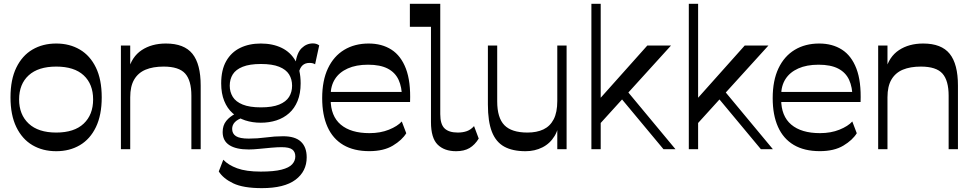

<svg xmlns="http://www.w3.org/2000/svg" viewBox="-20 -792 5165 1019"><path d="M278.5 10.5Q206.8 10.5 152.2 -21.6Q97.6 -53.7 66.7 -117.5Q35.7 -181.3 35.7 -275.3Q35.7 -369.9 66.7 -433.3Q97.6 -496.8 152.2 -528.9Q206.8 -561 278.5 -561Q349.5 -561 403.9 -528.9Q458.4 -496.8 489.1 -433.3Q519.9 -369.9 519.9 -275.3Q519.9 -181.3 489.1 -117.5Q458.4 -53.7 403.9 -21.6Q349.5 10.5 278.5 10.5ZM278.5 -88.5Q374 -88.5 424.1 -135.8Q474.2 -183.1 474.2 -264.2Q474.2 -345.7 424.1 -392.2Q374 -438.6 278.5 -438.6Q183 -438.6 132.2 -392.2Q81.4 -345.7 81.4 -264.2Q81.4 -183.8 132.2 -136.1Q183 -88.5 278.5 -88.5Z M995.7 0V-284.2Q995.7 -364.8 962.7 -401.7Q929.7 -438.6 848.4 -438.6Q792.1 -438.6 752.7 -422.2Q713.3 -405.7 692.2 -369.9Q671.1 -334.1 671.1 -275.6V0H621.7V-550.5H671.1V-399.8L661.2 -419.4Q679.1 -490.8 732 -525.9Q784.9 -561 860.6 -561Q957.5 -561 1001.3 -506.5Q1045.1 -452 1045.1 -337.8V0Z M1369.9 206.5Q1270.8 206.5 1217.7 180.9Q1164.5 155.4 1141.1 118L1165.1 55.7Q1191.1 83.7 1238.7 101.2Q1286.4 118.7 1363.7 118.7Q1434.1 118.7 1474.2 108.4Q1514.3 98.1 1530.8 79.7Q1547.3 61.4 1547.3 38.3Q1547.3 13.9 1531.2 1.5Q1515.2 -10.9 1474.3 -10.9Q1452.3 -10.9 1420 -8.1Q1387.8 -5.2 1355.8 -2Q1323.7 1.3 1300.1 1.3Q1233.2 1.3 1197.5 -21.6Q1161.7 -44.5 1161.7 -91.3Q1161.7 -126.6 1180.8 -150.3Q1199.9 -173.9 1231.6 -189.7L1269.6 -167.9Q1241.1 -159 1226.6 -143.8Q1212.1 -128.6 1212.1 -107.9Q1212.1 -82.4 1232.3 -69.4Q1252.6 -56.4 1299.9 -56.4Q1345.8 -56.4 1391.8 -62.6Q1437.8 -68.9 1482.5 -68.9Q1546.4 -68.9 1577 -40.1Q1607.7 -11.4 1607.7 43Q1607.7 117.4 1548.3 162Q1488.9 206.5 1369.9 206.5ZM1364.1 -140.7Q1319.6 -140.7 1281.5 -153.1Q1243.4 -165.6 1214.7 -191.2Q1186 -216.7 1170 -256.4Q1153.9 -296 1153.9 -349.4Q1153.9 -421.1 1180.7 -468Q1207.4 -514.9 1254.7 -537.9Q1302.1 -561 1364.1 -561Q1427.4 -561 1475 -537.9Q1522.5 -514.9 1549 -468Q1575.6 -421.1 1575.6 -349.4Q1575.6 -296 1559.4 -256.4Q1543.2 -216.7 1514.3 -191.2Q1485.5 -165.6 1447.1 -153.1Q1408.6 -140.7 1364.1 -140.7ZM1364.7 -222.2Q1425 -222.2 1461.5 -237Q1497.9 -251.8 1514.1 -277.6Q1530.2 -303.4 1530.2 -337.1Q1530.2 -371.4 1514.1 -397.3Q1497.9 -423.1 1461.5 -437.7Q1425 -452.4 1364.7 -452.4Q1304.8 -452.4 1268.2 -437.7Q1231.6 -423.1 1215.4 -397.3Q1199.3 -371.4 1199.3 -337.1Q1199.3 -304.1 1215.4 -277.9Q1231.6 -251.8 1268.2 -237Q1304.8 -222.2 1364.7 -222.2ZM1565.9 -405.1 1547.9 -454.1Q1555.3 -511.6 1581.1 -536.6Q1606.9 -561.6 1640.6 -561.6Q1660.4 -561.6 1674.1 -551.1L1652.3 -450.7Q1641.6 -458.1 1622.3 -458.1Q1576.6 -458.1 1565.9 -405.1Z M1939.9 10.2Q1857.8 10.2 1802 -22.7Q1746.2 -55.7 1718.1 -118.7Q1689.9 -181.7 1689.9 -271Q1689.9 -364.6 1720.5 -429.2Q1751.1 -493.8 1806.7 -527.4Q1862.2 -561 1936.8 -561Q2006.7 -561 2057.4 -528.6Q2108.2 -496.1 2134.3 -427.6Q2160.4 -359.1 2156.3 -250.8H1729.1V-304.1H2134.3L2113.4 -273.9Q2113.4 -329.2 2095.4 -368.3Q2077.4 -407.3 2037.8 -427.9Q1998.1 -448.6 1933.2 -448.6Q1870 -448.6 1825.6 -428.6Q1781.1 -408.7 1758 -372.7Q1734.9 -336.7 1734.9 -286.6V-264.6Q1734.9 -176 1788.4 -130.7Q1842 -85.4 1940.9 -85.4Q1998.8 -85.4 2044.3 -103.8Q2089.9 -122.2 2112.4 -147.3L2136.1 -84.9Q2114.1 -48.7 2065.1 -19.2Q2016.1 10.2 1939.9 10.2Z M2400.6 10.5Q2338.2 10.5 2302.7 -24.5Q2267.3 -59.6 2267.3 -144.4V-649.6H2155.3V-772H2316.6V-186.1Q2316.6 -132.4 2339.5 -110.5Q2362.4 -88.5 2409.6 -88.5Q2436.3 -88.5 2457.6 -96Q2478.9 -103.6 2495.9 -122.8L2520.7 -56.6Q2500.4 -23.2 2471.9 -6.3Q2443.3 10.5 2400.6 10.5Z M2769.3 10.5Q2700.1 10.5 2656 -13.9Q2611.8 -38.4 2590.6 -92.7Q2569.4 -147 2569.4 -237.8V-550.5H2618.8V-254.1Q2618.8 -166.8 2656.9 -127.7Q2695.1 -88.5 2779.5 -88.5Q2828.6 -88.5 2863.9 -105.1Q2899.3 -121.8 2918.5 -158.7Q2937.7 -195.7 2937.7 -256.2L2948.3 -172.8Q2948.3 -111.6 2923.8 -70.9Q2899.3 -30.2 2858.8 -9.9Q2818.3 10.5 2769.3 10.5ZM2937.7 0V-550.5H2987.1V0Z M3157.8 -128 3149.6 -252.5 3415.6 -550.5H3541.4ZM3118.7 0V-772H3168.1V0ZM3501.4 0 3266.9 -281.7 3296.1 -323.7 3565.1 0Z M3674.8 -128 3666.6 -252.5 3932.6 -550.5H4058.4ZM3635.7 0V-772H3685.1V0ZM4018.4 0 3783.9 -281.7 3813.1 -323.7 4082.1 0Z M4330.9 10.2Q4248.8 10.2 4193 -22.7Q4137.2 -55.7 4109.1 -118.7Q4080.9 -181.7 4080.9 -271Q4080.9 -364.6 4111.5 -429.2Q4142.1 -493.8 4197.7 -527.4Q4253.2 -561 4327.8 -561Q4397.7 -561 4448.4 -528.6Q4499.2 -496.1 4525.3 -427.6Q4551.4 -359.1 4547.3 -250.8H4120.1V-304.1H4525.3L4504.4 -273.9Q4504.4 -329.2 4486.4 -368.3Q4468.4 -407.3 4428.8 -427.9Q4389.1 -448.6 4324.2 -448.6Q4261 -448.6 4216.6 -428.6Q4172.1 -408.7 4149 -372.7Q4125.9 -336.7 4125.9 -286.6V-264.6Q4125.9 -176 4179.4 -130.7Q4233 -85.4 4331.9 -85.4Q4389.8 -85.4 4435.3 -103.8Q4480.9 -122.2 4503.4 -147.3L4527.1 -84.9Q4505.1 -48.7 4456.1 -19.2Q4407.1 10.2 4330.9 10.2Z M5014.7 0V-284.2Q5014.7 -364.8 4981.7 -401.7Q4948.7 -438.6 4867.4 -438.6Q4811.1 -438.6 4771.7 -422.2Q4732.3 -405.7 4711.2 -369.9Q4690.1 -334.1 4690.1 -275.6V0H4640.7V-550.5H4690.1V-399.8L4680.2 -419.4Q4698.1 -490.8 4751 -525.9Q4803.9 -561 4879.6 -561Q4976.5 -561 5020.3 -506.5Q5064.1 -452 5064.1 -337.8V0Z"/></svg>

Font: Savate ExtraLight
Style: Regular
Weight: 200
Designer: Max Esnée
Foundry: Plomb Type
Version: Version 2.000